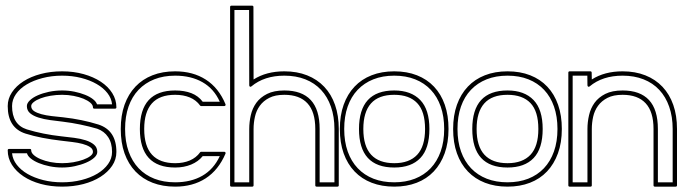

<svg xmlns="http://www.w3.org/2000/svg" viewBox="-20 -661 2468 691"><path d="M319.3 -270Q314.5 -270 314.5 -274.9Q314.5 -283.2 305.2 -291.3Q295.9 -299.3 280.5 -305.7Q265.1 -312 245.1 -315.9Q225.1 -319.8 203.6 -319.8Q182.1 -319.8 161.9 -316.4Q141.6 -313 126.2 -307.1Q110.8 -301.3 101.6 -293.9Q92.3 -286.6 92.3 -279.3Q92.3 -268.1 102.5 -261.2Q112.8 -254.4 129.2 -250Q145.5 -245.6 166.3 -243.2Q187 -240.7 207.5 -238.8Q242.2 -234.9 273.2 -228.5Q304.2 -222.2 334 -212.9Q398.9 -191.9 398.9 -114.3Q398.9 -86.9 383.5 -64.2Q368.2 -41.5 341.8 -24.7Q315.4 -7.8 279.8 1.5Q244.1 10.7 203.6 10.7Q162.6 10.7 126.7 1Q90.8 -8.8 64.5 -26.4Q38.1 -43.9 22.9 -67.9Q7.8 -91.8 7.8 -120.1Q7.8 -125 12.7 -125H87.4Q92.3 -125 92.3 -120.1Q92.3 -111.3 101.6 -103Q110.8 -94.7 126.5 -88.1Q142.1 -81.5 162.1 -77.6Q182.1 -73.7 203.6 -73.7Q224.1 -73.7 243.9 -77.1Q263.7 -80.6 279.3 -86.2Q294.9 -91.8 304.7 -99.1Q314.5 -106.4 314.5 -114.3Q314.5 -125 304 -131.8Q293.5 -138.7 277.1 -143.1Q260.7 -147.5 240.2 -149.9Q219.7 -152.3 199.2 -154.8Q165.5 -158.7 132.6 -165Q99.6 -171.4 71.8 -180.2Q7.8 -200.7 7.8 -279.3Q7.8 -305.7 22.9 -328.6Q38.1 -351.6 64.5 -368.4Q90.8 -385.3 126.7 -394.8Q162.6 -404.3 203.6 -404.3Q245.1 -404.3 280.8 -394.3Q316.4 -384.3 342.8 -366.9Q369.1 -349.6 384 -325.9Q398.9 -302.2 398.9 -274.9Q398.9 -270 394 -270ZM383.3 -285.6Q381.3 -307.1 366.7 -325.9Q352.1 -344.7 327.9 -358.6Q303.7 -372.6 272 -380.6Q240.2 -388.7 203.6 -388.7Q166 -388.7 133.1 -380.1Q100.1 -371.6 75.7 -356.9Q51.3 -342.3 37.4 -322.3Q23.4 -302.2 23.4 -279.3Q23.4 -212.4 76.7 -195.3Q134.3 -177.7 200.7 -170.4Q223.6 -168 246.6 -165Q269.5 -162.1 288.1 -156.2Q306.6 -150.4 318.4 -140.4Q330.1 -130.4 330.1 -114.3Q330.1 -103.5 319.1 -93.5Q308.1 -83.5 290 -75.7Q272 -67.9 249.5 -63Q227.1 -58.1 203.6 -58.1Q180.7 -58.1 158.9 -62.5Q137.2 -66.9 119.9 -74Q102.5 -81.1 91.1 -90.3Q79.6 -99.6 77.1 -109.4H23.4Q25.4 -87.4 40.3 -68.1Q55.2 -48.8 79.3 -34.9Q103.5 -21 135.5 -12.9Q167.5 -4.9 203.6 -4.9Q240.7 -4.9 273.4 -13.2Q306.2 -21.5 330.6 -36.1Q355 -50.8 369.1 -70.8Q383.3 -90.8 383.3 -114.3Q383.3 -146.5 369.1 -167.7Q355 -189 329.6 -197.8Q301.3 -206.1 269.8 -212.6Q238.3 -219.2 206.1 -223.1Q183.6 -225.6 160.6 -228.8Q137.7 -231.9 118.9 -237.8Q100.1 -243.7 88.4 -253.4Q76.7 -263.2 76.7 -279.3Q76.7 -289.6 87.4 -299.8Q98.1 -310.1 115.7 -317.9Q133.3 -325.7 156.2 -330.6Q179.2 -335.4 203.6 -335.4Q226.1 -335.4 247.6 -331.1Q269 -326.7 286.1 -319.8Q303.2 -313 314.7 -304Q326.2 -294.9 329.1 -285.6Z M610.4 -404.3Q674.3 -404.3 720.7 -374.5Q767.1 -344.7 791.5 -286.1Q792.5 -283.7 791.3 -281.5Q790 -279.3 787.1 -279.3H704.1Q703.1 -279.3 701.9 -279.8Q700.7 -280.3 700.2 -281.2Q686 -300.8 663.1 -310.3Q640.1 -319.8 610.4 -319.8Q554.2 -319.8 526.6 -288.8Q499 -257.8 499 -196.8Q499 -134.8 527.1 -104.2Q555.2 -73.7 610.4 -73.7Q640.1 -73.7 663.1 -83.5Q686 -93.3 700.2 -112.8Q700.7 -113.8 701.9 -114.3Q703.1 -114.7 704.1 -114.7H787.1Q790 -114.7 791.3 -112.5Q792.5 -110.4 791.5 -107.9Q766.1 -48.8 720 -19Q673.8 10.7 610.4 10.7Q565.4 10.7 529.3 -3.2Q493.2 -17.1 467.5 -43.9Q441.9 -70.8 428.2 -109.1Q414.6 -147.5 414.6 -196.8Q414.6 -245.6 428.2 -283.9Q441.9 -322.3 467.3 -349.1Q492.7 -376 528.8 -390.1Q564.9 -404.3 610.4 -404.3ZM610.4 -388.7Q568.4 -388.7 535.2 -375.5Q502 -362.3 478.5 -337.6Q455.1 -313 442.6 -277.3Q430.2 -241.7 430.2 -196.8Q430.2 -151.4 442.9 -115.7Q455.6 -80.1 479 -55.4Q502.4 -30.8 535.6 -17.8Q568.8 -4.9 610.4 -4.9Q667 -4.9 708 -28.3Q749 -51.8 771 -99.1H709.5Q693.8 -79.6 668 -68.8Q642.1 -58.1 610.4 -58.1Q483.4 -58.1 483.4 -196.8Q483.4 -335.4 610.4 -335.4Q643.6 -335.4 668.7 -325.7Q693.8 -315.9 709.5 -294.9H771Q750 -341.8 708.7 -365.2Q667.5 -388.7 610.4 -388.7Z M887.2 -640.6Q892.1 -640.6 892.1 -635.7L892.6 -375Q938.5 -404.3 1003.4 -404.3Q1048.8 -404.3 1085.2 -389.9Q1121.6 -375.5 1147 -348.6Q1172.4 -321.8 1185.8 -283.4Q1199.2 -245.1 1199.2 -196.8V5.9Q1199.2 10.7 1194.3 10.7H1119.6Q1114.7 10.7 1114.7 5.9V-196.8Q1114.7 -258.8 1086.4 -289.3Q1058.1 -319.8 1003.4 -319.8Q970.2 -319.8 949 -308.8Q927.7 -297.9 915 -280.3Q902.3 -262.7 897.5 -240.7Q892.6 -218.8 892.6 -196.8V5.9Q892.6 10.7 887.7 10.7H813Q808.1 10.7 808.1 5.9V-635.7Q808.1 -640.6 813 -640.6ZM823.7 -625V-4.9H877V-196.8Q877 -221.7 882.6 -246.3Q888.2 -271 902.3 -290.8Q916.5 -310.5 941.2 -323Q965.8 -335.4 1003.4 -335.4Q1066.4 -335.4 1098.4 -301Q1130.4 -266.6 1130.4 -196.8V-4.9H1183.6V-196.8Q1183.6 -241.2 1171.1 -276.9Q1158.7 -312.5 1135.5 -337.4Q1112.3 -362.3 1078.9 -375.5Q1045.4 -388.7 1003.4 -388.7Q931.2 -388.7 884.8 -350.1Q882.3 -347.7 879.6 -349.1Q877 -350.6 877 -354L876.5 -625Z M1398.9 -404.3Q1444.3 -404.3 1480.5 -390.1Q1516.6 -376 1542 -349.1Q1567.4 -322.3 1580.8 -283.9Q1594.2 -245.6 1594.2 -196.8Q1594.2 -147.5 1580.3 -109.1Q1566.4 -70.8 1541 -43.9Q1515.6 -17.1 1479.5 -3.2Q1443.4 10.7 1398.9 10.7Q1354 10.7 1317.9 -3.2Q1281.7 -17.1 1256.1 -43.9Q1230.5 -70.8 1216.8 -109.1Q1203.1 -147.5 1203.1 -196.8Q1203.1 -245.6 1216.8 -283.9Q1230.5 -322.3 1255.9 -349.1Q1281.2 -376 1317.4 -390.1Q1353.5 -404.3 1398.9 -404.3ZM1481.4 -290Q1453.1 -319.8 1398.9 -319.8Q1342.8 -319.8 1315.2 -288.8Q1287.6 -257.8 1287.6 -196.8Q1287.6 -134.8 1315.7 -104.2Q1343.8 -73.7 1398.9 -73.7Q1453.1 -73.7 1481.4 -104Q1509.8 -134.3 1509.8 -196.8Q1509.8 -260.3 1481.4 -290ZM1492.7 -300.8Q1525.4 -266.6 1525.4 -196.8Q1525.4 -126.5 1492.9 -92.3Q1460.4 -58.1 1398.9 -58.1Q1272 -58.1 1272 -196.8Q1272 -335.4 1398.9 -335.4Q1459.5 -335.4 1492.7 -300.8ZM1398.9 -388.7Q1356.9 -388.7 1323.7 -375.5Q1290.5 -362.3 1267.1 -337.6Q1243.7 -313 1231.2 -277.3Q1218.8 -241.7 1218.8 -196.8Q1218.8 -151.4 1231.4 -115.7Q1244.1 -80.1 1267.6 -55.4Q1291 -30.8 1324.2 -17.8Q1357.4 -4.9 1398.9 -4.9Q1439.9 -4.9 1473.1 -17.8Q1506.3 -30.8 1529.8 -55.4Q1553.2 -80.1 1565.9 -115.7Q1578.6 -151.4 1578.6 -196.8Q1578.6 -241.7 1566.2 -277.3Q1553.7 -313 1530.5 -337.6Q1507.3 -362.3 1474.1 -375.5Q1440.9 -388.7 1398.9 -388.7Z M1806.6 -404.3Q1852.1 -404.3 1888.2 -390.1Q1924.3 -376 1949.7 -349.1Q1975.1 -322.3 1988.5 -283.9Q2002 -245.6 2002 -196.8Q2002 -147.5 1988 -109.1Q1974.1 -70.8 1948.7 -43.9Q1923.3 -17.1 1887.2 -3.2Q1851.1 10.7 1806.6 10.7Q1761.7 10.7 1725.6 -3.2Q1689.5 -17.1 1663.8 -43.9Q1638.2 -70.8 1624.5 -109.1Q1610.8 -147.5 1610.8 -196.8Q1610.8 -245.6 1624.5 -283.9Q1638.2 -322.3 1663.6 -349.1Q1689 -376 1725.1 -390.1Q1761.2 -404.3 1806.6 -404.3ZM1889.2 -290Q1860.8 -319.8 1806.6 -319.8Q1750.5 -319.8 1722.9 -288.8Q1695.3 -257.8 1695.3 -196.8Q1695.3 -134.8 1723.4 -104.2Q1751.5 -73.7 1806.6 -73.7Q1860.8 -73.7 1889.2 -104Q1917.5 -134.3 1917.5 -196.8Q1917.5 -260.3 1889.2 -290ZM1900.4 -300.8Q1933.1 -266.6 1933.1 -196.8Q1933.1 -126.5 1900.6 -92.3Q1868.2 -58.1 1806.6 -58.1Q1679.7 -58.1 1679.7 -196.8Q1679.7 -335.4 1806.6 -335.4Q1867.2 -335.4 1900.4 -300.8ZM1806.6 -388.7Q1764.6 -388.7 1731.4 -375.5Q1698.2 -362.3 1674.8 -337.6Q1651.4 -313 1638.9 -277.3Q1626.5 -241.7 1626.5 -196.8Q1626.5 -151.4 1639.2 -115.7Q1651.9 -80.1 1675.3 -55.4Q1698.7 -30.8 1731.9 -17.8Q1765.1 -4.9 1806.6 -4.9Q1847.7 -4.9 1880.9 -17.8Q1914.1 -30.8 1937.5 -55.4Q1960.9 -80.1 1973.6 -115.7Q1986.3 -151.4 1986.3 -196.8Q1986.3 -241.7 1973.9 -277.3Q1961.4 -313 1938.2 -337.6Q1915 -362.3 1881.8 -375.5Q1848.6 -388.7 1806.6 -388.7Z M2104.5 -404.3Q2109.4 -404.3 2109.4 -399.4L2109.9 -375Q2155.8 -404.3 2220.7 -404.3Q2266.1 -404.3 2302.5 -389.9Q2338.9 -375.5 2364.3 -348.6Q2389.6 -321.8 2403.1 -283.4Q2416.5 -245.1 2416.5 -196.8V5.9Q2416.5 10.7 2411.6 10.7H2336.9Q2332 10.7 2332 5.9V-196.8Q2332 -258.8 2303.7 -289.3Q2275.4 -319.8 2220.7 -319.8Q2187.5 -319.8 2166.3 -308.8Q2145 -297.9 2132.3 -280.3Q2119.6 -262.7 2114.7 -240.7Q2109.9 -218.8 2109.9 -196.8V5.9Q2109.9 10.7 2105 10.7H2030.3Q2025.4 10.7 2025.4 5.9V-399.4Q2025.4 -404.3 2030.3 -404.3ZM2041 -388.7V-4.9H2094.2V-196.8Q2094.2 -221.7 2099.9 -246.3Q2105.5 -271 2119.6 -290.8Q2133.8 -310.5 2158.4 -323Q2183.1 -335.4 2220.7 -335.4Q2283.7 -335.4 2315.7 -301Q2347.7 -266.6 2347.7 -196.8V-4.9H2400.9V-196.8Q2400.9 -241.2 2388.4 -276.9Q2376 -312.5 2352.8 -337.4Q2329.6 -362.3 2296.1 -375.5Q2262.7 -388.7 2220.7 -388.7Q2148.4 -388.7 2102.1 -350.1Q2099.6 -347.7 2096.9 -349.1Q2094.2 -350.6 2094.2 -354L2093.8 -388.7Z"/></svg>

Font: Fibel Sued Kontur LRS
Style: Regular
Weight: 400
Designer: Peter Wiegel
Foundry: Peter Wiegel
Version: Version 000.000